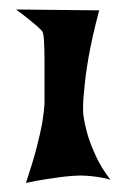

<svg xmlns="http://www.w3.org/2000/svg" viewBox="-20 -457 279 415"><path d="M14.6 -436.5 194.3 -434.6Q178.7 -375 171.4 -333Q164.1 -291 162.1 -262.7Q158.2 -230.5 160.2 -208Q163.1 -187.5 169.9 -164.1Q175.8 -144.5 187.5 -119.1Q199.2 -93.8 218.8 -68.4Q207 -72.3 193.4 -74.2Q179.7 -76.2 168 -77.1Q154.3 -78.1 140.6 -77.1Q127 -76.2 110.4 -74.2Q96.7 -72.3 77.1 -69.3Q57.6 -66.4 36.1 -61.5Q50.8 -105.5 59.1 -137.7Q67.4 -169.9 71.3 -191.4Q75.2 -216.8 76.2 -232.4Q76.2 -252 76.2 -276.9Q76.2 -301.8 76.2 -325.2Q76.2 -348.6 75.2 -366.7Q74.2 -384.8 71.3 -389.6L61.5 -399.4Q55.7 -404.3 44.4 -413.6Q33.2 -422.9 14.6 -436.5Z"/></svg>

Font: Irish Grover
Style: Regular
Weight: 400
Designer: Squid
Foundry: Font Diner, Inc DBA Sideshow
Version: Version 1.001